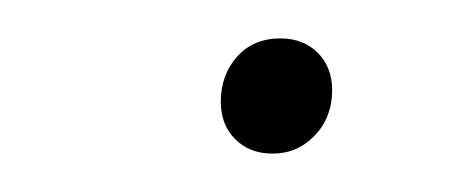

<svg xmlns="http://www.w3.org/2000/svg" viewBox="-20 -409 237 100"><path d="M122 -329Q110 -329 102.5 -336.5Q95 -344 95 -356Q95 -370 103.5 -379.5Q112 -389 126 -389Q138 -389 145.5 -381.5Q153 -374 153 -362Q153 -348 144 -338.5Q135 -329 122 -329Z"/></svg>

Font: Elaine Sans ExtraLight
Style: Italic
Weight: 275
Italic angle: -13°
Designer: Wei Huang
Foundry: Wei Huang
Version: Version 2.001;December 24, 2019;FontCreator 12.0.0.2547 64-b